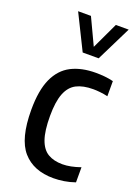

<svg xmlns="http://www.w3.org/2000/svg" viewBox="-154 -874 686 949"><g transform="rotate(20 189.0 -399.0)"><path d="M252.5 9.5Q148 9.5 91.5 -55Q35 -119.5 35 -271.5Q35 -374 63.2 -435.8Q91.5 -497.5 144.8 -524.8Q198 -552 273.5 -552Q296 -552 319.5 -549.8Q343 -547.5 365.5 -542V-462.5Q344.5 -467.5 324 -469.5Q303.5 -471.5 289 -471.5Q235.5 -471.5 201 -453.8Q166.5 -436 149.5 -392.8Q132.5 -349.5 132.5 -274Q132.5 -196 148.2 -151.5Q164 -107 194.8 -88.8Q225.5 -70.5 271.5 -70.5Q312.5 -70.5 365.5 -89V-9.5Q336.5 0.5 308 5Q279.5 9.5 252.5 9.5ZM177 -624 86 -808H153.5L219 -669L284.5 -808H352L261 -624Z"/></g></svg>

Font: Encode Sans Condensed Medium
Style: Regular
Weight: 500
Width: 3
Designer: Multiple Designers
Foundry: Impallari Type
Version: Version 3.000; ttfautohint (v1.8.3) -l 8 -r 50 -G 200 -x 14 